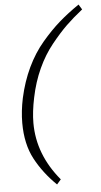

<svg xmlns="http://www.w3.org/2000/svg" viewBox="-60 -775 512 969"><g transform="rotate(-5 196.0 -290.5)"><path d="M189 157Q122 92 81.5 16Q41 -60 41 -167Q41 -227 55 -293Q73 -375 106 -444.5Q139 -514 185 -568Q231 -622 275 -660.5Q319 -699 376 -738L392 -712Q344 -674 308.5 -639.5Q273 -605 231 -553Q189 -501 158.5 -434.5Q128 -368 112 -290Q97 -219 97 -162Q97 -2 210 133Z"/></g></svg>

Font: HK Venetian
Style: Italic
Weight: 400
Italic angle: -12°
Version: Version 1.000;PS 001.000;hotconv 1.0.88;makeotf.lib2.5.64775